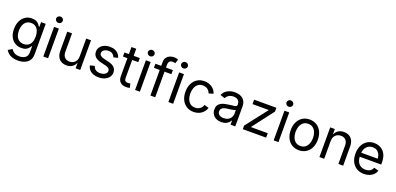

<svg xmlns="http://www.w3.org/2000/svg" viewBox="14 -1932 6839 3319"><g transform="rotate(20 3433.5 -273.0)"><path d="M298.3 215.8Q237.8 215.8 193.6 200.4Q149.4 185.1 120.1 159.7Q90.8 134.3 73.7 104.5L145 58.6Q156.7 74.2 174.1 93.3Q191.4 112.3 220.9 125.7Q250.5 139.2 298.3 139.2Q363.8 139.2 406 107.9Q448.2 76.7 448.2 9.3V-100.1H439.9Q430.7 -84.5 413.8 -63Q397 -41.5 365.5 -25.1Q334 -8.8 281.2 -8.8Q215.8 -8.8 163.6 -39.8Q111.3 -70.8 81.1 -130.4Q50.8 -189.9 50.8 -275.4Q50.8 -359.9 80.6 -422.1Q110.4 -484.4 162.8 -518.6Q215.3 -552.7 283.2 -552.7Q335.9 -552.7 367.4 -535.4Q398.9 -518.1 416 -495.6Q433.1 -473.1 442.4 -458.5H450.7V-545.9H536.1V14.2Q536.1 84.5 504.4 129.2Q472.7 173.8 418.7 194.8Q364.7 215.8 298.3 215.8ZM295.9 -86.9Q345.7 -86.9 379.9 -109.6Q414.1 -132.3 431.6 -175Q449.2 -217.8 449.2 -277.3Q449.2 -335.4 431.9 -379.6Q414.6 -423.8 380.4 -449Q346.2 -474.1 295.9 -474.1Q244.1 -474.1 209.5 -447.5Q174.8 -420.9 157.5 -376.5Q140.1 -332 140.1 -277.3Q140.1 -221.2 157.7 -178.2Q175.3 -135.3 210 -111.1Q244.6 -86.9 295.9 -86.9Z M690.4 0V-545.9H778.3V0ZM734.9 -635.3Q710 -635.3 691.9 -652.3Q673.8 -669.4 673.8 -693.4Q673.8 -717.8 691.9 -734.6Q710 -751.5 734.9 -751.5Q760.3 -751.5 778.3 -734.6Q796.4 -717.8 796.4 -693.4Q796.4 -669.4 778.3 -652.3Q760.3 -635.3 734.9 -635.3Z M1117.7 6.8Q1062.5 6.8 1020.8 -15.9Q979 -38.6 955.8 -84.5Q932.6 -130.4 932.6 -199.2V-545.9H1020.5V-206.5Q1020.5 -143.6 1053.7 -107.9Q1086.9 -72.3 1144 -72.3Q1183.1 -72.3 1214.1 -89.4Q1245.1 -106.4 1263.2 -139.4Q1281.2 -172.4 1281.2 -218.8V-545.9H1369.6V0H1284.7V-132.3H1296.4Q1271 -55.7 1224.4 -24.4Q1177.7 6.8 1117.7 6.8Z M1709.5 11.7Q1653.3 11.7 1609.6 -4.6Q1565.9 -21 1537.6 -53.2Q1509.3 -85.4 1499.5 -132.3L1583 -152.3Q1594.7 -107.4 1627.2 -86.4Q1659.7 -65.4 1708.5 -65.4Q1765.6 -65.4 1799.6 -89.8Q1833.5 -114.3 1833.5 -147.9Q1833.5 -176.3 1813.7 -195.1Q1793.9 -213.9 1753.4 -223.1L1662.6 -244.6Q1588.4 -262.2 1552.2 -299.1Q1516.1 -335.9 1516.1 -393.6Q1516.1 -440.4 1542.5 -476.3Q1568.8 -512.2 1614.5 -532.5Q1660.2 -552.7 1718.3 -552.7Q1774.4 -552.7 1813.7 -535.9Q1853 -519 1877.7 -489.5Q1902.3 -460 1914.6 -421.4L1835 -400.9Q1823.7 -430.2 1797.6 -454.1Q1771.5 -478 1718.8 -478Q1669.9 -478 1637.5 -455.6Q1605 -433.1 1605 -398.9Q1605 -368.7 1627 -350.3Q1648.9 -332 1696.8 -320.8L1779.3 -301.3Q1853.5 -283.7 1889.2 -246.8Q1924.8 -210 1924.8 -153.8Q1924.8 -106 1897.7 -68.6Q1870.6 -31.2 1822 -9.8Q1773.4 11.7 1709.5 11.7Z M2266.6 -545.9V-470.7H1984.4V-545.9ZM2066.4 -675.8H2154.3V-141.6Q2154.3 -105 2169.2 -88.1Q2184.1 -71.3 2218.8 -71.3Q2227.1 -71.3 2240 -73.2Q2252.9 -75.2 2263.7 -77.1L2281.7 -2.9Q2268.1 2 2250.7 4.4Q2233.4 6.8 2216.3 6.8Q2145.5 6.8 2106 -30.5Q2066.4 -67.9 2066.4 -134.8Z M2378.9 0V-545.9H2466.8V0ZM2423.3 -635.3Q2398.4 -635.3 2380.4 -652.3Q2362.3 -669.4 2362.3 -693.4Q2362.3 -717.8 2380.4 -734.6Q2398.4 -751.5 2423.3 -751.5Q2448.7 -751.5 2466.8 -734.6Q2484.9 -717.8 2484.9 -693.4Q2484.9 -669.4 2466.8 -652.3Q2448.7 -635.3 2423.3 -635.3Z M2875 -545.9V-470.7H2553.7V-545.9ZM2661.1 0V-618.7Q2661.1 -666 2683.3 -697.8Q2705.6 -729.5 2741.2 -745.6Q2776.9 -761.7 2816.4 -761.7Q2847.7 -761.7 2868.2 -756.6Q2888.7 -751.5 2898.4 -747.1L2874 -671.9Q2867.2 -674.3 2856.2 -677.2Q2845.2 -680.2 2826.7 -680.2Q2786.1 -680.2 2767.6 -659.4Q2749 -638.7 2749 -599.1V0Z M2991.2 0V-545.9H3079.1V0ZM3035.6 -635.3Q3010.7 -635.3 2992.7 -652.3Q2974.6 -669.4 2974.6 -693.4Q2974.6 -717.8 2992.7 -734.6Q3010.7 -751.5 3035.6 -751.5Q3061 -751.5 3079.1 -734.6Q3097.2 -717.8 3097.2 -693.4Q3097.2 -669.4 3079.1 -652.3Q3061 -635.3 3035.6 -635.3Z M3455.6 11.7Q3381.3 11.7 3325.4 -23.4Q3269.5 -58.6 3238.3 -122.1Q3207 -185.5 3207 -269.5Q3207 -355 3238.3 -418.7Q3269.5 -482.4 3325.4 -517.6Q3381.3 -552.7 3455.6 -552.7Q3495.1 -552.7 3530.3 -542.5Q3565.4 -532.2 3594.5 -512.9Q3623.5 -493.7 3644.5 -465.6Q3665.5 -437.5 3676.8 -401.9L3592.3 -377.9Q3586.4 -398.9 3574.2 -416.5Q3562 -434.1 3544.7 -447Q3527.3 -460 3504.9 -467Q3482.4 -474.1 3455.6 -474.1Q3400.9 -474.1 3365.7 -445.6Q3330.6 -417 3313.5 -370.6Q3296.4 -324.2 3296.4 -269.5Q3296.4 -215.8 3313.5 -169.7Q3330.6 -123.5 3365.7 -95.2Q3400.9 -66.9 3455.6 -66.9Q3482.9 -66.9 3505.9 -74.2Q3528.8 -81.5 3546.6 -95Q3564.5 -108.4 3576.7 -127Q3588.9 -145.5 3594.7 -167.5L3678.7 -143.6Q3668 -106.9 3646.7 -78.4Q3625.5 -49.8 3596.2 -29.5Q3566.9 -9.3 3531.2 1.2Q3495.6 11.7 3455.6 11.7Z M3967.3 12.7Q3915.5 12.7 3873.3 -6.8Q3831.1 -26.4 3806.2 -64Q3781.2 -101.6 3781.2 -155.3Q3781.2 -202.1 3799.8 -231.4Q3818.4 -260.7 3849.4 -277.6Q3880.4 -294.4 3918 -302.7Q3955.6 -311 3993.7 -315.9Q4042.5 -322.3 4073.2 -325.7Q4104 -329.1 4118.9 -337.4Q4133.8 -345.7 4133.8 -365.7V-368.7Q4133.8 -402.8 4121.1 -426.5Q4108.4 -450.2 4083 -462.9Q4057.6 -475.6 4019.5 -475.6Q3980.5 -475.6 3952.6 -463.4Q3924.8 -451.2 3907.5 -432.9Q3890.1 -414.6 3881.3 -395.5L3796.9 -423.3Q3817.9 -473.1 3853.5 -501.2Q3889.2 -529.3 3932.1 -541Q3975.1 -552.7 4017.1 -552.7Q4044.4 -552.7 4079.3 -546.1Q4114.3 -539.6 4146.7 -520Q4179.2 -500.5 4200.4 -462.2Q4221.7 -423.8 4221.7 -359.9V0H4135.3V-74.2H4129.4Q4120.1 -55.2 4099.6 -34.9Q4079.1 -14.6 4046.4 -1Q4013.7 12.7 3967.3 12.7ZM3982.4 -64.9Q4031.2 -64.9 4064.9 -84Q4098.6 -103 4116.2 -133.5Q4133.8 -164.1 4133.8 -197.3V-272.9Q4128.4 -266.6 4110.4 -261.5Q4092.3 -256.3 4069.1 -252.4Q4045.9 -248.5 4024.2 -245.8Q4002.4 -243.2 3989.7 -241.7Q3958 -237.8 3930.4 -228.3Q3902.8 -218.8 3886.2 -200.4Q3869.6 -182.1 3869.6 -150.9Q3869.6 -122.6 3884.3 -103.5Q3898.9 -84.5 3924.3 -74.7Q3949.7 -64.9 3982.4 -64.9Z M4360.4 0V-65.4L4666.5 -459V-464.4H4370.1V-545.9H4779.8V-476.1L4482.4 -86.9V-81.5H4789.6V0Z M4928.2 0V-545.9H5016.1V0ZM4972.7 -635.3Q4947.8 -635.3 4929.7 -652.3Q4911.6 -669.4 4911.6 -693.4Q4911.6 -717.8 4929.7 -734.6Q4947.8 -751.5 4972.7 -751.5Q4998 -751.5 5016.1 -734.6Q5034.2 -717.8 5034.2 -693.4Q5034.2 -669.4 5016.1 -652.3Q4998 -635.3 4972.7 -635.3Z M5392.6 11.7Q5318.4 11.7 5262.5 -23.4Q5206.5 -58.6 5175.3 -122.1Q5144 -185.5 5144 -269.5Q5144 -355 5175.3 -418.7Q5206.5 -482.4 5262.5 -517.6Q5318.4 -552.7 5392.6 -552.7Q5467.3 -552.7 5523.4 -517.6Q5579.6 -482.4 5610.8 -418.7Q5642.1 -355 5642.1 -269.5Q5642.1 -185.5 5610.8 -122.1Q5579.6 -58.6 5523.4 -23.4Q5467.3 11.7 5392.6 11.7ZM5392.6 -66.9Q5447.8 -66.9 5483.4 -95.2Q5519 -123.5 5536.1 -169.7Q5553.2 -215.8 5553.2 -269.5Q5553.2 -323.7 5536.1 -370.4Q5519 -417 5483.4 -445.6Q5447.8 -474.1 5392.6 -474.1Q5337.9 -474.1 5302.7 -445.6Q5267.6 -417 5250.5 -370.6Q5233.4 -324.2 5233.4 -269.5Q5233.4 -215.8 5250.5 -169.7Q5267.6 -123.5 5302.7 -95.2Q5337.9 -66.9 5392.6 -66.9Z M5857.9 -327.1V0H5770V-545.9H5854.5L5855 -413.6H5842.8Q5867.7 -489.3 5913.8 -521Q5960 -552.7 6022 -552.7Q6077.1 -552.7 6118.7 -530Q6160.2 -507.3 6183.3 -461.7Q6206.5 -416 6206.5 -346.7V0H6118.7V-339.4Q6118.7 -402.3 6085.7 -438Q6052.7 -473.6 5995.6 -473.6Q5956.5 -473.6 5925.3 -456.5Q5894 -439.5 5876 -406.7Q5857.9 -374 5857.9 -327.1Z M6590.3 11.7Q6511.2 11.7 6453.9 -23.4Q6396.5 -58.6 6365.5 -121.6Q6334.5 -184.6 6334.5 -268.6Q6334.5 -352.5 6364.7 -416.5Q6395 -480.5 6450.4 -516.6Q6505.9 -552.7 6580.1 -552.7Q6623.5 -552.7 6665.8 -538.3Q6708 -523.9 6742.4 -491.9Q6776.9 -460 6797.4 -407.7Q6817.9 -355.5 6817.9 -279.8V-243.2H6394V-317.4H6770.5L6729.5 -290Q6729.5 -343.8 6712.6 -385.5Q6695.8 -427.2 6662.6 -450.9Q6629.4 -474.6 6580.1 -474.6Q6530.8 -474.6 6495.6 -450.4Q6460.4 -426.3 6441.9 -387.5Q6423.3 -348.6 6423.3 -304.2V-254.9Q6423.3 -194.3 6444.3 -152.1Q6465.3 -109.9 6503.2 -88.1Q6541 -66.4 6590.8 -66.4Q6623 -66.4 6649.4 -75.7Q6675.8 -85 6694.8 -103.8Q6713.9 -122.6 6724.1 -150.4L6809.1 -127Q6796.4 -85.9 6766.1 -54.7Q6735.8 -23.4 6691.2 -5.9Q6646.5 11.7 6590.3 11.7Z"/></g></svg>

Font: Adwaita Sans
Style: Regular
Weight: 400
Designer: Rasmus Andersson
Foundry: rsms
Version: Version 4.001;git-9221beed3